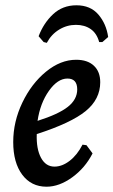

<svg xmlns="http://www.w3.org/2000/svg" viewBox="-20 -694 429 726"><path d="M119 -187Q117 -131 135 -97.5Q153 -64 186 -64Q215 -64 243.5 -86Q272 -108 292 -147L307 -145L330 -114Q302 -59 253 -23.5Q204 12 156 12Q98 12 64 -33.5Q30 -79 30 -157Q30 -234 64.5 -306Q99 -378 154 -423Q209 -468 268 -468Q311 -468 335 -445.5Q359 -423 359 -383Q359 -319 304 -274Q249 -229 119 -187ZM122 -237Q201 -262 236.5 -290Q272 -318 272 -356Q272 -397 235 -397Q198 -397 165 -350.5Q132 -304 122 -237ZM157 -532 145 -535 126 -557Q145 -607 181 -640.5Q217 -674 269 -674Q322 -674 352 -639Q382 -604 389 -554L367 -535H355Q346 -568 323 -584Q300 -600 267 -600Q233 -600 203.5 -582Q174 -564 157 -532Z"/></svg>

Font: Alegreya Medium
Style: Italic
Weight: 500
Italic angle: -7°
Designer: Juan Pablo del Peral
Foundry: Huerta Tipografica
Version: Version 2.008; ttfautohint (v1.8)